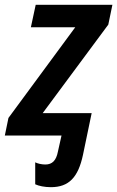

<svg xmlns="http://www.w3.org/2000/svg" viewBox="-47 -562 486 796"><path d="M164 214C238 214 277 174 297 80L333 -93H130L402 -460L419 -542H101L81 -449H265L-12 -73L-27 0H208L193 67C186 103 170 120 141 120C125 120 109 116 99 111V202C114 209 138 214 164 214Z"/></svg>

Font: Noto Sans SemiCondensed SemiBold
Style: Italic
Weight: 600
Width: 4
Italic angle: -12°
Designer: Monotype Design Team
Foundry: Monotype Imaging Inc.
Version: Version 2.013